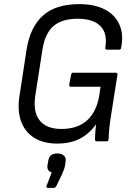

<svg xmlns="http://www.w3.org/2000/svg" viewBox="-20 -686 648 932"><path d="M258 11Q192 11 147 -16.5Q102 -44 82.5 -96.5Q63 -149 75 -223L109 -445Q126 -554 188 -610Q250 -666 365 -666Q439 -666 489 -640Q539 -614 560 -566Q581 -518 568 -454Q567 -445 558 -445H500Q490 -445 491 -454Q503 -523 468 -559Q433 -595 357 -595Q280 -595 239 -559Q198 -523 186 -445L152 -226Q139 -144 172 -102Q205 -60 278 -60Q357 -60 403 -102Q449 -144 462 -223L468 -265H325Q315 -265 316 -275L325 -323Q327 -333 334 -333H541Q552 -333 550 -323L520 -132Q514 -96 511 -66.5Q508 -37 507 -10Q507 0 498 0H450Q441 0 441 -10Q441 -24 442.5 -43Q444 -62 446 -81H445Q425 -53 398 -32Q371 -11 336.5 0Q302 11 258 11ZM212 226Q203 226 206 216L231 151Q205 143 211 113L214 96Q217 76 228 67.5Q239 59 258 59Q280 59 291 70Q302 81 298 101L296 116Q294 128 290 138Q286 148 281 160L254 216Q248 226 242 226Z"/></svg>

Font: Sofia Sans Semi Condensed
Style: Italic
Weight: 400
Italic angle: -9°
Designer: Botio Nikoltchev, Ani Petrova
Foundry: lettersoup
Version: Version 4.101